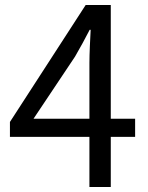

<svg xmlns="http://www.w3.org/2000/svg" viewBox="-20 -753 595 773"><path d="M340 0H426V-202H524V-275H426V-733H325L20 -262V-202H340ZM340 -275H115L282 -525C303 -561 323 -598 341 -633H345C343 -596 340 -536 340 -500Z"/></svg>

Font: Noto Sans CJK HK
Style: Regular
Weight: 400
Designer: Ryoko NISHIZUKA 西塚涼子 (kana, bopomofo & ideographs); Paul D. Hunt (Latin, Greek & Cyrillic); Sandoll Communications 산돌커뮤니
Foundry: Adobe
Version: Version 2.004;hotconv 1.0.118;makeotfexe 2.5.65603